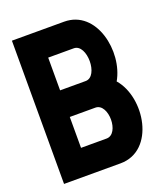

<svg xmlns="http://www.w3.org/2000/svg" viewBox="-128 -772 744 861"><g transform="rotate(-20 244.0 -342.0)"><path d="M298.8 0C465.8 0 502 -244.1 408.2 -351.1C477.1 -470.2 433.1 -683.6 278.3 -683.6H29.3V0ZM156.2 -556.6H278.3C341.8 -556.6 341.8 -400.4 278.3 -400.4H156.2ZM156.2 -273.4H278.3C341.8 -273.4 341.8 -126 278.3 -126H156.2Z"/></g></svg>

Font: Saman Dere
Style: Regular
Weight: 400
Designer: Tuna Ça_lar Gümü_
Foundry: Tuna Ça_lar Gümü_
Version: Version 1.001;hotconv 1.0.109;makeotfexe 2.5.65596